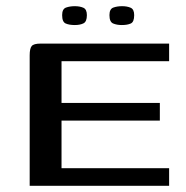

<svg xmlns="http://www.w3.org/2000/svg" viewBox="-20 -601 603 621"><path d="M76 0V-422Q76 -444 82.5 -452Q89 -460 111 -460H527V-403H179V-268H497V-211H179V-57H527V0ZM374 -520Q358 -520 346 -525Q334 -530 334 -552Q334 -572 346.5 -576.5Q359 -581 375 -581Q391 -581 402.5 -576Q414 -571 414 -552Q414 -530 403 -525Q392 -520 374 -520ZM222 -520Q204 -520 192.5 -525Q181 -530 181 -552Q181 -572 193.5 -576.5Q206 -581 222 -581Q238 -581 249.5 -576Q261 -571 261 -552Q261 -531 250 -525.5Q239 -520 222 -520Z"/></svg>

Font: Genos Medium
Style: Regular
Weight: 500
Designer: Robert E. Leuschke
Foundry: Robert E. Leuschke
Version: Version 1.010; ttfautohint (v1.8.3)